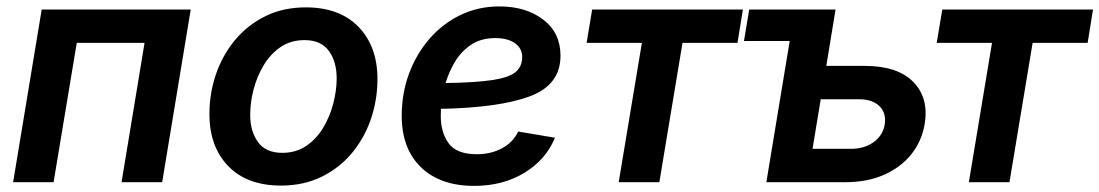

<svg xmlns="http://www.w3.org/2000/svg" viewBox="-20 -576 3476 607"><path d="M583 -545.9 492.7 0H364.3L437 -440.4H222.7L149.4 0H21.5L111.8 -545.9Z M868.2 10.7Q761.2 10.7 701.7 -50.8Q642.1 -112.3 642.1 -215.3Q642.1 -281.2 662.8 -341.6Q683.6 -401.9 723.1 -449.5Q762.7 -497.1 819.1 -524.9Q875.5 -552.7 946.8 -552.7Q1053.7 -552.7 1113.5 -491Q1173.3 -429.2 1173.3 -326.2Q1173.3 -260.3 1152.6 -199.7Q1131.8 -139.2 1092.3 -91.8Q1052.7 -44.4 996.1 -16.8Q939.5 10.7 868.2 10.7ZM872.6 -92.8Q916 -92.8 948.5 -115Q981 -137.2 1002.2 -172.9Q1023.4 -208.5 1033.9 -249.8Q1044.4 -291 1044.4 -328.1Q1044.4 -381.3 1019.5 -415.3Q994.6 -449.2 942.9 -449.2Q898.9 -449.2 866.7 -427Q834.5 -404.8 813.2 -369.1Q792 -333.5 781.5 -292.5Q771 -251.5 771 -213.4Q771 -160.6 795.7 -126.7Q820.3 -92.8 872.6 -92.8Z M1479 11.7Q1372.1 11.7 1311 -47.1Q1250 -106 1250 -210.4Q1250 -280.3 1272.9 -342.5Q1295.9 -404.8 1337.4 -452.9Q1378.9 -501 1435.3 -528.3Q1491.7 -555.7 1558.6 -555.7Q1643.1 -555.7 1697.5 -513.9Q1752 -472.2 1752 -399.9Q1752 -308.6 1657 -272.2Q1562 -235.8 1374 -231.9Q1373.5 -219.7 1373.5 -208.5Q1373.5 -157.7 1398.4 -123Q1423.3 -88.4 1487.8 -88.4Q1532.2 -88.4 1567.4 -107.4Q1602.5 -126.5 1618.2 -160.2L1734.4 -140.6Q1706.5 -71.8 1638.4 -30Q1570.3 11.7 1479 11.7ZM1388.7 -313.5Q1484.9 -314.9 1537.4 -323Q1589.8 -331.1 1610.4 -348.6Q1630.9 -366.2 1630.9 -395.5Q1630.9 -423.3 1607.9 -439.5Q1585 -455.6 1545.4 -455.6Q1501.5 -455.6 1470.2 -435.1Q1439 -414.6 1419.2 -382.1Q1399.4 -349.6 1388.7 -313.5Z M1936 0 2009.3 -440.4H1834.5L1852.1 -545.9H2328.6L2311.5 -440.4H2137.7L2064.5 0Z M2332 -446.3 2348.6 -545.9H2621.6L2592.3 -367.7H2713.4Q2817.9 -367.7 2867.4 -316.9Q2917 -266.1 2903.3 -184.1Q2894.5 -130.4 2861.6 -88.9Q2828.6 -47.4 2775.4 -23.7Q2722.2 0 2652.3 0H2402.8L2476.6 -446.3ZM2574.7 -262.2 2548.8 -105.5H2669.9Q2712.4 -105.5 2741.7 -126.5Q2771 -147.5 2776.9 -182.1Q2782.7 -218.3 2760.5 -240.2Q2738.3 -262.2 2695.8 -262.2Z M3043 0 3116.2 -440.4H2941.4L2959 -545.9H3435.5L3418.5 -440.4H3244.6L3171.4 0Z"/></svg>

Font: Inter Semi Bold
Style: Italic
Weight: 600
Italic angle: -9.39999°
Designer: Rasmus Andersson
Foundry: rsms
Version: Version 4.000;git-3c8e0fc